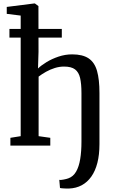

<svg xmlns="http://www.w3.org/2000/svg" viewBox="-20 -841 674 1109"><path d="M378 248Q373.5 248.5 362.2 248Q351 247.5 340.2 246.8Q329.5 246 326.5 244.5L322.5 198Q330 199.5 347.2 196.2Q364.5 193 375 189Q403 179 419.5 150.5Q436 122 443.2 78Q450.5 34 450.5 -22.5V-303.5Q450.5 -356 442.8 -390Q435 -424 413.5 -440.2Q392 -456.5 350 -456.5Q323 -456.5 296.5 -448.2Q270 -440 246 -426.5Q222 -413 203 -398.5V-54.5L270.5 -45V0H40V-45L99.5 -54.5V-751L19 -761V-801L177.5 -821H181.5L202 -806L202.5 -541.5L199.5 -445.5Q217.5 -463 248.5 -482Q279.5 -501 318 -514Q356.5 -527 396.5 -527Q457.5 -527 492 -503.8Q526.5 -480.5 540.5 -431.2Q554.5 -382 554.5 -303.5V-8.5Q554.5 52.5 542.5 99.5Q530.5 146.5 507.5 179Q484.5 211.5 452 229Q419.5 246.5 378 248ZM34.5 -624V-674H337V-624Z"/></svg>

Font: Merriweather 36pt
Style: Regular
Weight: 400
Designer: Eben Sorkin
Foundry: Eben Sorkin
Version: Version 2.100